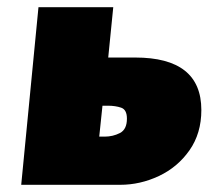

<svg xmlns="http://www.w3.org/2000/svg" viewBox="-20 -514 591 534"><path d="M87 -494H295L281 -354H356Q540 -354 540 -208Q540 -143 507 -96Q474 -49 422 -24.5Q370 0 314 0H39ZM271 -134Q294 -134 313.5 -144Q333 -154 333 -184Q333 -209 317 -214.5Q301 -220 280 -220H265L256 -134Z"/></svg>

Font: Nunito Sans Heavy Heavy
Style: Italic
Weight: 400
Italic angle: -4.541°
Designer: Vernon Adams
Foundry: Vernon Adams
Version: Version 2.002